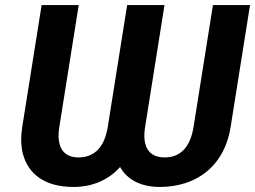

<svg xmlns="http://www.w3.org/2000/svg" viewBox="-20 -731 1011 761"><path d="M68 -227C62 -188 63 -154 70 -124C91 -41 157 10 272 10C351 10 413 -21 456 -69C483 -21 535 10 614 10C649 10 682 5 714 -5C807 -35 875 -109 894 -227L971 -711H824L747 -227C735 -154 700 -107 633 -107C564 -107 544 -157 555 -227L632 -711H484L407 -227C395 -154 359 -107 291 -107C224 -107 204 -158 215 -227L292 -711H145Z"/></svg>

Font: Asimov Pro
Style: BdObl
Weight: 700
Designer: Google
Version: Version 2.000980; 2014